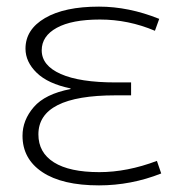

<svg xmlns="http://www.w3.org/2000/svg" viewBox="-20 -550 555 580"><path d="M193 -281V-283Q125 -297 91 -330Q57 -363 57 -403Q57 -461 116 -495.5Q175 -530 279 -530Q369 -530 461 -493L448 -457Q368 -491 282 -491Q197 -491 151.5 -466Q106 -441 106 -398Q106 -352 163.5 -326.5Q221 -301 329 -301H376V-262H329Q96 -262 96 -144Q96 -89 143 -59.5Q190 -30 280 -30Q364 -30 454 -64L467 -26Q376 10 279 10Q168 10 108 -30Q48 -70 48 -140Q48 -187 82 -226.5Q116 -266 193 -281Z"/></svg>

Font: M PLUS 1p Light
Style: Regular
Weight: 300
Version: Version 1.061